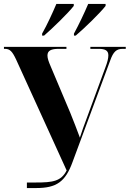

<svg xmlns="http://www.w3.org/2000/svg" viewBox="-20 -951 656 971"><path d="M193 -781V-771H203C247 -809 326 -886 353 -921V-931H265C246 -886 219 -827 193 -781ZM354 -781V-771H363C408 -809 487 -886 514 -921V-931H426C407 -886 379 -827 354 -781ZM116 0H163C266 0 311 -32 347 -132L537 -644C553 -690 569 -704 601 -704H616V-714H437V-704H478C513 -704 528 -695 528 -671C528 -656 523 -636 513 -610L416 -346C405 -317 395 -289 384 -255C368 -298 353 -337 336 -379L236 -616C226 -639 220 -656 220 -670C220 -695 238 -704 278 -704H316V-714H0V-704H5C30 -704 42 -691 61 -651L317 -89C289 -34 247 -28 160 -28H116Z"/></svg>

Font: Noto Serif Display Condensed ExtraBold
Style: Regular
Weight: 800
Width: 3
Designer: Monotype Design Team
Foundry: Monotype Imaging Inc.
Version: Version 2.009